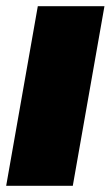

<svg xmlns="http://www.w3.org/2000/svg" viewBox="-20 -602 358 622"><path d="M0 0H215.8L318.4 -582H102.5Z"/></svg>

Font: Decalotype Black Italic
Style: Regular
Weight: 900
Italic angle: -10°
Designer: Alfredo Marco Pradil
Foundry: Alfredo Marco Pradil
Version: Version 1.0